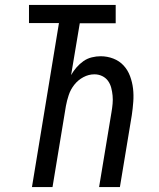

<svg xmlns="http://www.w3.org/2000/svg" viewBox="-20 -755 640 775"><path d="M109 0 218 -662H97V-735H447V-661H302L267 -452Q276 -468 288.5 -482.5Q301 -497 316.5 -508Q332 -519 350.5 -523.5Q369 -528 386 -528Q413 -528 437.5 -518.5Q462 -509 479 -490.5Q496 -472 505 -447.5Q514 -423 517 -397.5Q520 -372 518 -344.5Q516 -317 512 -290L464 0H380L430 -302Q433 -319 434.5 -336Q436 -353 434.5 -369Q433 -385 429 -400.5Q425 -416 416 -428.5Q407 -441 392.5 -448Q378 -455 361 -455Q338 -455 316.5 -443.5Q295 -432 280 -413Q265 -394 257.5 -371.5Q250 -349 246 -327L192 0Z"/></svg>

Font: Zed Sans Extended
Style: Italic
Weight: 400
Width: 7
Italic angle: -9°
Designer: Belleve Invis
Foundry: Belleve Invis
Version: Version 1.0.0; ttfautohint (v1.8.4)